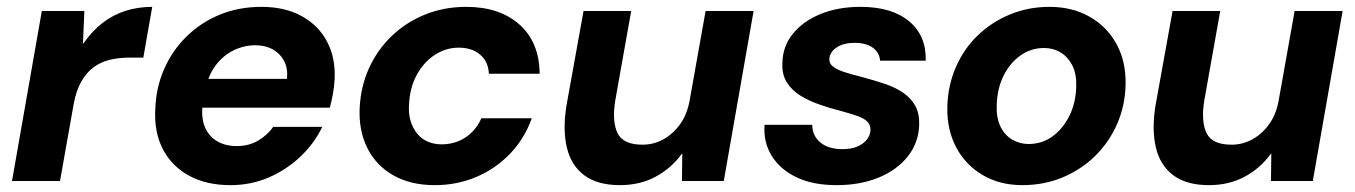

<svg xmlns="http://www.w3.org/2000/svg" viewBox="-20 -528 3951 560"><path d="M15 0 102 -496H226L222 -401H223Q249 -438 279.5 -461.5Q310 -485 346.5 -496.5Q383 -508 424 -508L398 -360H359Q327 -360 300 -353.5Q273 -347 252 -331Q231 -315 216.5 -289Q202 -263 195 -225L155 0Z M652 12Q582 12 531.5 -15.5Q481 -43 455 -93Q429 -143 433 -211Q435 -272 458.5 -326Q482 -380 523.5 -421Q565 -462 620.5 -485Q676 -508 743 -508Q811 -508 860 -481Q909 -454 934 -406.5Q959 -359 956 -297Q955 -276 951 -254Q947 -232 942 -214H531L546 -298H817Q820 -329 808.5 -350.5Q797 -372 775.5 -384Q754 -396 725 -396Q691 -396 660 -380.5Q629 -365 607 -334.5Q585 -304 577 -257L572 -228Q566 -191 575.5 -163Q585 -135 609.5 -118.5Q634 -102 671 -102Q706 -102 733 -118Q760 -134 777 -158H920Q897 -110 856.5 -71.5Q816 -33 764 -10.5Q712 12 652 12Z M1248 12Q1178 12 1127.5 -16.5Q1077 -45 1051.5 -96Q1026 -147 1029 -213Q1032 -275 1056 -328.5Q1080 -382 1122 -422.5Q1164 -463 1219.5 -485.5Q1275 -508 1340 -508Q1437 -508 1495 -456.5Q1553 -405 1554 -313H1406Q1404 -349 1380 -369Q1356 -389 1318 -389Q1280 -389 1247.5 -367.5Q1215 -346 1195 -308.5Q1175 -271 1173 -223Q1171 -197 1177.5 -175.5Q1184 -154 1196.5 -138.5Q1209 -123 1227.5 -115Q1246 -107 1268 -107Q1294 -107 1316.5 -116Q1339 -125 1356.5 -142.5Q1374 -160 1384 -183H1531Q1510 -124 1468 -80Q1426 -36 1369.5 -12Q1313 12 1248 12Z M1788 12Q1723 12 1684.5 -16.5Q1646 -45 1633.5 -97Q1621 -149 1632 -219L1682 -496H1821L1774 -232Q1765 -172 1781.5 -139Q1798 -106 1854 -106Q1887 -106 1915.5 -122Q1944 -138 1964.5 -167Q1985 -196 1992 -238L2038 -496H2178L2091 0H1969L1970 -80H1969Q1939 -38 1893 -13Q1847 12 1788 12Z M2420 12Q2351 12 2303 -11Q2255 -34 2230.5 -74Q2206 -114 2210 -164H2349Q2349 -143 2359.5 -127Q2370 -111 2389.5 -102Q2409 -93 2437 -93Q2463 -93 2480.5 -100.5Q2498 -108 2508 -120.5Q2518 -133 2519 -149Q2519 -165 2508.5 -174.5Q2498 -184 2478.5 -190.5Q2459 -197 2434 -204Q2402 -212 2370.5 -223Q2339 -234 2314 -249.5Q2289 -265 2274.5 -288.5Q2260 -312 2262 -345Q2263 -393 2292.5 -429.5Q2322 -466 2373 -487Q2424 -508 2490 -508Q2581 -508 2631.5 -466Q2682 -424 2680 -351H2547Q2545 -375 2525.5 -389Q2506 -403 2473 -403Q2440 -403 2420 -389.5Q2400 -376 2399 -356Q2398 -343 2409.5 -334Q2421 -325 2442 -318Q2463 -311 2492 -304Q2529 -294 2560.5 -283.5Q2592 -273 2615 -257Q2638 -241 2650 -218.5Q2662 -196 2661 -163Q2659 -111 2627.5 -71.5Q2596 -32 2542.5 -10Q2489 12 2420 12Z M2962 12Q2896 12 2846 -17.5Q2796 -47 2769 -98Q2742 -149 2743 -214Q2744 -276 2767 -330Q2790 -384 2830.5 -423.5Q2871 -463 2925 -485.5Q2979 -508 3041 -508Q3107 -508 3157.5 -479.5Q3208 -451 3236 -400.5Q3264 -350 3263 -283Q3262 -221 3238.5 -167Q3215 -113 3174 -73Q3133 -33 3079 -10.5Q3025 12 2962 12ZM2980 -108Q3019 -108 3049.5 -130Q3080 -152 3099 -190Q3118 -228 3119 -277Q3120 -313 3107.5 -337.5Q3095 -362 3073.5 -375Q3052 -388 3025 -388Q2987 -388 2956 -366Q2925 -344 2906.5 -306Q2888 -268 2887 -219Q2886 -184 2898 -159Q2910 -134 2932 -121Q2954 -108 2980 -108Z M3506 12Q3441 12 3402.5 -16.5Q3364 -45 3351.5 -97Q3339 -149 3350 -219L3400 -496H3539L3492 -232Q3483 -172 3499.5 -139Q3516 -106 3572 -106Q3605 -106 3633.5 -122Q3662 -138 3682.5 -167Q3703 -196 3710 -238L3756 -496H3896L3809 0H3687L3688 -80H3687Q3657 -38 3611 -13Q3565 12 3506 12Z"/></svg>

Font: DM Sans 28pt ExtraBold
Style: Italic
Weight: 800
Italic angle: -10°
Version: Version 4.004;gftools[0.9.30]